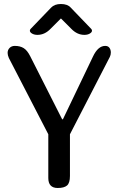

<svg xmlns="http://www.w3.org/2000/svg" viewBox="-20 -938 587 958"><path d="M221 -50V-268L24 -649Q18 -663 18 -674Q18 -689 28 -699Q38 -709 54 -709Q80 -709 98 -698Q116 -687 131 -657L290 -343H294L444 -656Q469 -709 505 -709Q519 -709 526 -699.5Q533 -690 533 -676Q533 -664 528 -654L329 -268V-60Q329 -25 314.5 -12.5Q300 0 268 0Q221 0 221 -50ZM167 -764Q151 -764 140 -770.5Q129 -777 129 -785Q129 -790 133 -794L235 -900Q252 -918 284 -918Q317 -918 333 -900L435 -794Q439 -790 439 -785Q439 -777 428 -770.5Q417 -764 401 -764Q365 -764 336 -794L284 -846L232 -794Q203 -764 167 -764Z"/></svg>

Font: Marmelad for Arash.Academy
Style: Regular
Weight: 400
Designer: Manvel Shmavonyan
Foundry: Cyreal
Version: Version 1.110;Glyphs 3.2 (3202)